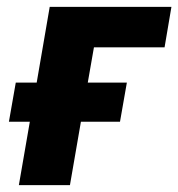

<svg xmlns="http://www.w3.org/2000/svg" viewBox="-20 -540 520 560"><path d="M35 0H184L216 -185H330L350 -299H236L254 -402H460L480 -520H125L87 -299H26L6 -185H67Z"/></svg>

Font: Fixel Display
Style: Bold Italic
Weight: 700
Italic angle: -10°
Designer: AlfaBravo + MacPaw
Foundry: Kyrylo Tkachov, Marchela Mozhyna, Serhii Makarenko, Maria Weinstein, Zakhar Kryvoshyya
Version: Version 1.210;Glyphs 3.2 (3217)